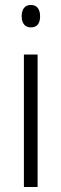

<svg xmlns="http://www.w3.org/2000/svg" viewBox="-20 -751 246 771"><path d="M104 -731Q123 -731 132 -718.5Q141 -706 141 -686Q141 -641 104 -641Q86 -641 76.5 -653Q67 -665 67 -686Q67 -706 76 -718.5Q85 -731 104 -731ZM131 -532V0H76V-532Z"/></svg>

Font: Noto Sans Lao Looped Condensed Light
Style: Regular
Weight: 300
Width: 3
Designer: Mark Frömberg, Ben Mitchell
Foundry: The Fontpad Ltd
Version: Version 1.002; ttfautohint (v1.8.4.7-5d5b)